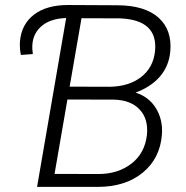

<svg xmlns="http://www.w3.org/2000/svg" viewBox="-20 -731 728 751"><path d="M125 0 238.8 -660.6Q173.3 -658.2 138.7 -625.5Q104 -592.8 106.4 -540L108.4 -519.5L61.5 -516.1Q56.2 -544.9 58.1 -569.8Q64 -636.2 113 -673.8Q162.1 -711.4 246.1 -711.4L439 -710.4Q546.4 -710 600.1 -661.9Q653.8 -613.8 646 -528.8Q640.6 -472.7 606 -432.1Q571.3 -391.6 510.3 -368.7Q562.5 -352.5 590.1 -307.4Q617.7 -262.2 613.3 -204.1Q606 -111.3 538.3 -55.7Q470.7 0 361.8 0ZM243.7 -341.8 193.4 -50.8 364.3 -50.3Q441.4 -50.3 493.9 -90.8Q546.4 -131.3 554.7 -203.1Q561 -265.1 526.6 -302.2Q492.2 -339.4 426.3 -341.3ZM252.4 -392.1 408.2 -391.6Q484.4 -392.6 532 -429.7Q579.6 -466.8 586.4 -530.8Q598.6 -654.3 447.3 -659.2L298.8 -659.7Z"/></svg>

Font: Roboto Light
Style: Italic
Weight: 300
Italic angle: -12°
Designer: Google
Version: Version 2.134; 2016; ttfautohint (v1.6)